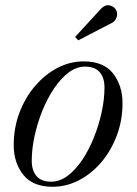

<svg xmlns="http://www.w3.org/2000/svg" viewBox="-20 -705 526 735"><path d="M410.5 -618.5 279.5 -550.5 267.5 -563.5 368 -673Q384 -688.5 400.5 -684.2Q417 -680 424 -667.5Q431 -655 426.8 -640.2Q422.5 -625.5 410.5 -618.5ZM181 10Q105.5 10 69 -36Q32.5 -82 32.5 -149.5Q32.5 -215 54.2 -273Q76 -331 113.8 -375.2Q151.5 -419.5 199.5 -444.8Q247.5 -470 300.5 -470Q376.5 -470 412.8 -423.8Q449 -377.5 449 -310Q449 -244.5 427.2 -186.5Q405.5 -128.5 368 -84.2Q330.5 -40 282.2 -15Q234 10 181 10ZM176 -9.5Q209 -9.5 239.2 -32.2Q269.5 -55 295 -93.2Q320.5 -131.5 339.5 -178.8Q358.5 -226 369.2 -275.8Q380 -325.5 380 -370Q380 -407 361.8 -428.5Q343.5 -450 305.5 -450Q272.5 -450 242.5 -427.2Q212.5 -404.5 186.8 -366.2Q161 -328 142 -280.8Q123 -233.5 112.2 -183.8Q101.5 -134 101.5 -89.5Q101.5 -52.5 119.8 -31Q138 -9.5 176 -9.5Z"/></svg>

Font: Bodoni* 11pt
Style: Italic
Weight: 400
Italic angle: -13°
Version: Version 2.3